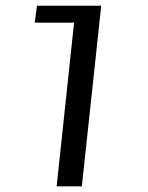

<svg xmlns="http://www.w3.org/2000/svg" viewBox="-20 -657 522 677"><path d="M268.6 0H179.7L241.2 -577.1H102.5L110.4 -636.7H336.9Z"/></svg>

Font: Puritan
Style: Italic
Weight: 400
Version: 2.0a